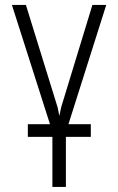

<svg xmlns="http://www.w3.org/2000/svg" viewBox="-20 -548 473 771"><path d="M344.7 1.5H244.6V202.6H190.4V1.5H91.8V-49.3H180.7L27.8 -528.3H84L211.4 -116.7L218.3 -82.5L225.6 -117.2L351.1 -528.3H406.7L254.9 -49.3H344.7Z"/></svg>

Font: MAUL Condensed Light
Style: Light
Weight: 300
Designer: MAUL
Version: Version 2.137; 2017; ttfautohint (v1.8.3)